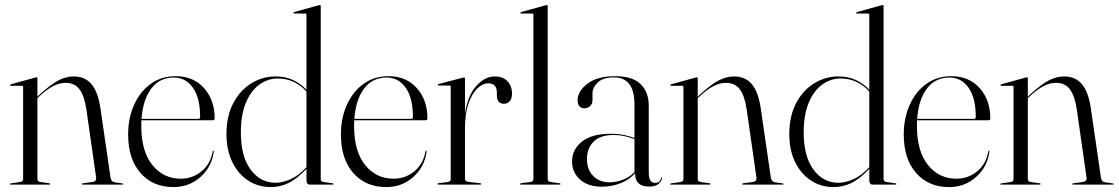

<svg xmlns="http://www.w3.org/2000/svg" viewBox="-20 -750 4544 780"><path d="M132 -431.5V-357L140 -365Q186.5 -407.5 217.5 -423.5Q248.5 -439.5 279.5 -439.5Q326 -439.5 352.2 -407.5Q378.5 -375.5 388 -310L429 -29Q431.5 -11 447.5 -9L477 -5Q480.5 -4.5 480.5 -2.5Q480.5 0 477 0H316.5Q312.5 0 312.5 -2.5Q312.5 -5 317.5 -5.5L355 -10.5Q373 -13 370.5 -29L331 -305Q322.5 -361.5 302.8 -387.5Q283 -413.5 245.5 -413.5Q199 -413.5 143 -361.5L132 -351.5V-23Q132 -12.5 144 -10.5L179.5 -5.5Q184 -5.5 184 -2.5Q184 0 180.5 0H23Q20 0 20 -2.5Q20 -4 24 -5L62 -10.5Q74 -12.5 74 -22.5V-397Q74 -401.5 69 -401.5H23.5Q21 -401.5 21 -404Q21 -406 24 -407.5L121.5 -434.5Q125.5 -436 128 -436Q132 -436 132 -431.5Z M852 -269Q852 -261.5 843.5 -261.5H554.5Q554 -250 554 -238Q554 -135.5 598.8 -79.8Q643.5 -24 714.5 -24Q762 -24 798.5 -53.8Q835 -83.5 844 -134.5Q844.5 -138 846 -138Q849 -138 848.5 -133.5Q840 -71.5 794.2 -30.8Q748.5 10 684.5 10Q601 10 550.8 -47.2Q500.5 -104.5 500.5 -203.5Q500.5 -270.5 524.8 -324.2Q549 -378 592.2 -409.2Q635.5 -440.5 693.5 -440.5Q765.5 -440.5 808.8 -392.2Q852 -344 852 -269ZM686.5 -435Q628 -435 594.2 -389.8Q560.5 -344.5 555 -267H785.5Q793 -267 793 -275Q793 -352 763.8 -393.5Q734.5 -435 686.5 -435Z M900 -205Q900 -279 928 -331.5Q956 -384 1001.5 -411.8Q1047 -439.5 1099.5 -439.5Q1139.5 -439.5 1171 -424.8Q1202.5 -410 1225 -385.5V-690Q1225 -695 1220 -695H1174.5Q1172 -695 1172 -697.5Q1172 -700 1175 -701L1272.5 -728Q1276.5 -729.5 1279 -729.5Q1283 -729.5 1283 -725V-23Q1283 -12.5 1295 -10.5L1330.5 -5.5Q1335 -5.5 1335 -2.5Q1335 0 1331.5 0H1239.5Q1225 0 1225 -18V-64Q1184.5 -21.5 1150.8 -5.8Q1117 10 1079 10Q1029 10 988.2 -16.5Q947.5 -43 923.8 -91.5Q900 -140 900 -205ZM958.5 -212Q958.5 -114.5 998.2 -61Q1038 -7.5 1099.5 -7.5Q1127 -7.5 1160 -21.8Q1193 -36 1225 -71V-378Q1204.5 -402 1174.8 -416.5Q1145 -431 1108 -431Q1067.5 -431 1033.5 -406.2Q999.5 -381.5 979 -332.8Q958.5 -284 958.5 -212Z M1716.5 -269Q1716.5 -261.5 1708 -261.5H1419Q1418.5 -250 1418.5 -238Q1418.5 -135.5 1463.2 -79.8Q1508 -24 1579 -24Q1626.5 -24 1663 -53.8Q1699.5 -83.5 1708.5 -134.5Q1709 -138 1710.5 -138Q1713.5 -138 1713 -133.5Q1704.5 -71.5 1658.8 -30.8Q1613 10 1549 10Q1465.5 10 1415.2 -47.2Q1365 -104.5 1365 -203.5Q1365 -270.5 1389.2 -324.2Q1413.5 -378 1456.8 -409.2Q1500 -440.5 1558 -440.5Q1630 -440.5 1673.2 -392.2Q1716.5 -344 1716.5 -269ZM1551 -435Q1492.5 -435 1458.8 -389.8Q1425 -344.5 1419.5 -267H1650Q1657.5 -267 1657.5 -275Q1657.5 -352 1628.2 -393.5Q1599 -435 1551 -435Z M1869 -430V-287Q1880 -363 1915.2 -401.2Q1950.5 -439.5 1989.5 -439.5Q2023 -439.5 2041.5 -420Q2060 -400.5 2060 -370Q2060 -349.5 2050.8 -339Q2041.5 -328.5 2027.5 -328.5Q1999.5 -328.5 1998.5 -361V-374Q1998.5 -411.5 1963.5 -411.5Q1941 -411.5 1919.2 -390.8Q1897.5 -370 1883.2 -329Q1869 -288 1869 -228V-24Q1869 -13.5 1881 -11.5L1931 -5.5Q1935 -5 1935 -2.5Q1935 0 1931.5 0H1761.5Q1757.5 0 1757.5 -3Q1757.5 -5.5 1763 -6L1799 -10.5Q1811 -12.5 1811 -22V-397.5Q1811 -402.5 1806.5 -402.5H1760.5Q1758 -402.5 1758 -405Q1758 -407 1761.5 -408.5L1858.5 -434Q1863 -435 1865 -435Q1869 -435 1869 -430Z M2205 -725V-23Q2205 -12.5 2217 -10.5L2252.5 -5.5Q2257 -5.5 2257 -2.5Q2257 0 2253.5 0H2096Q2093 0 2093 -2.5Q2093 -5 2100 -6.5L2135 -10.5Q2147 -12.5 2147 -22.5V-690Q2147 -695 2142 -695H2096.5Q2094 -695 2094 -697.5Q2094 -700 2097 -701L2194.5 -728Q2198.5 -729.5 2201 -729.5Q2205 -729.5 2205 -725Z M2304 -94.5Q2304 -142.5 2343.8 -174.5Q2383.5 -206.5 2460.5 -206.5Q2492 -206.5 2515.2 -201.5Q2538.5 -196.5 2557.5 -189.5V-326Q2557.5 -435.5 2474.5 -435.5Q2428.5 -435.5 2407.8 -414.5Q2387 -393.5 2387 -372.5V-344Q2387 -328 2377.2 -319Q2367.5 -310 2353.5 -310Q2342 -310 2334.2 -318.2Q2326.5 -326.5 2326.5 -342.5Q2326.5 -379 2366.2 -409.8Q2406 -440.5 2480.5 -440.5Q2549 -440.5 2582.2 -408.5Q2615.5 -376.5 2615.5 -321V-49.5Q2615.5 -26 2622.5 -16.5Q2629.5 -7 2640.5 -7Q2663 -7 2665.5 -27.5Q2666 -30 2668 -30Q2669.5 -30 2669.5 -27.5Q2669.5 -17 2657 -4.5Q2644.5 8 2617 8Q2560 8 2560 -46Q2536 -19.5 2500.5 -5.5Q2465 8.5 2425 8.5Q2369.5 8.5 2336.8 -20.2Q2304 -49 2304 -94.5ZM2364.5 -104Q2364.5 -61 2389.8 -35.2Q2415 -9.5 2456.5 -9.5Q2484 -9.5 2510.8 -19.8Q2537.5 -30 2557.5 -50.5V-185Q2538.5 -192 2517.5 -196.8Q2496.5 -201.5 2471.5 -201.5Q2418.5 -201.5 2391.5 -174.5Q2364.5 -147.5 2364.5 -104Z M2814.5 -431.5V-357L2822.5 -365Q2869 -407.5 2900 -423.5Q2931 -439.5 2962 -439.5Q3008.5 -439.5 3034.8 -407.5Q3061 -375.5 3070.5 -310L3111.5 -29Q3114 -11 3130 -9L3159.5 -5Q3163 -4.5 3163 -2.5Q3163 0 3159.5 0H2999Q2995 0 2995 -2.5Q2995 -5 3000 -5.5L3037.5 -10.5Q3055.5 -13 3053 -29L3013.5 -305Q3005 -361.5 2985.2 -387.5Q2965.5 -413.5 2928 -413.5Q2881.5 -413.5 2825.5 -361.5L2814.5 -351.5V-23Q2814.5 -12.5 2826.5 -10.5L2862 -5.5Q2866.5 -5.5 2866.5 -2.5Q2866.5 0 2863 0H2705.5Q2702.5 0 2702.5 -2.5Q2702.5 -4 2706.5 -5L2744.5 -10.5Q2756.5 -12.5 2756.5 -22.5V-397Q2756.5 -401.5 2751.5 -401.5H2706Q2703.5 -401.5 2703.5 -404Q2703.5 -406 2706.5 -407.5L2804 -434.5Q2808 -436 2810.5 -436Q2814.5 -436 2814.5 -431.5Z M3186.5 -205Q3186.5 -279 3214.5 -331.5Q3242.5 -384 3288 -411.8Q3333.5 -439.5 3386 -439.5Q3426 -439.5 3457.5 -424.8Q3489 -410 3511.5 -385.5V-690Q3511.5 -695 3506.5 -695H3461Q3458.5 -695 3458.5 -697.5Q3458.5 -700 3461.5 -701L3559 -728Q3563 -729.5 3565.5 -729.5Q3569.5 -729.5 3569.5 -725V-23Q3569.5 -12.5 3581.5 -10.5L3617 -5.5Q3621.5 -5.5 3621.5 -2.5Q3621.5 0 3618 0H3526Q3511.5 0 3511.5 -18V-64Q3471 -21.5 3437.2 -5.8Q3403.5 10 3365.5 10Q3315.5 10 3274.8 -16.5Q3234 -43 3210.2 -91.5Q3186.5 -140 3186.5 -205ZM3245 -212Q3245 -114.5 3284.8 -61Q3324.5 -7.5 3386 -7.5Q3413.5 -7.5 3446.5 -21.8Q3479.5 -36 3511.5 -71V-378Q3491 -402 3461.2 -416.5Q3431.5 -431 3394.5 -431Q3354 -431 3320 -406.2Q3286 -381.5 3265.5 -332.8Q3245 -284 3245 -212Z M4003 -269Q4003 -261.5 3994.5 -261.5H3705.5Q3705 -250 3705 -238Q3705 -135.5 3749.8 -79.8Q3794.5 -24 3865.5 -24Q3913 -24 3949.5 -53.8Q3986 -83.5 3995 -134.5Q3995.5 -138 3997 -138Q4000 -138 3999.5 -133.5Q3991 -71.5 3945.2 -30.8Q3899.5 10 3835.5 10Q3752 10 3701.8 -47.2Q3651.5 -104.5 3651.5 -203.5Q3651.5 -270.5 3675.8 -324.2Q3700 -378 3743.2 -409.2Q3786.5 -440.5 3844.5 -440.5Q3916.5 -440.5 3959.8 -392.2Q4003 -344 4003 -269ZM3837.5 -435Q3779 -435 3745.2 -389.8Q3711.5 -344.5 3706 -267H3936.5Q3944 -267 3944 -275Q3944 -352 3914.8 -393.5Q3885.5 -435 3837.5 -435Z M4155.5 -431.5V-357L4163.5 -365Q4210 -407.5 4241 -423.5Q4272 -439.5 4303 -439.5Q4349.5 -439.5 4375.8 -407.5Q4402 -375.5 4411.5 -310L4452.5 -29Q4455 -11 4471 -9L4500.5 -5Q4504 -4.5 4504 -2.5Q4504 0 4500.5 0H4340Q4336 0 4336 -2.5Q4336 -5 4341 -5.5L4378.5 -10.5Q4396.5 -13 4394 -29L4354.5 -305Q4346 -361.5 4326.2 -387.5Q4306.5 -413.5 4269 -413.5Q4222.5 -413.5 4166.5 -361.5L4155.5 -351.5V-23Q4155.5 -12.5 4167.5 -10.5L4203 -5.5Q4207.5 -5.5 4207.5 -2.5Q4207.5 0 4204 0H4046.5Q4043.5 0 4043.5 -2.5Q4043.5 -4 4047.5 -5L4085.5 -10.5Q4097.5 -12.5 4097.5 -22.5V-397Q4097.5 -401.5 4092.5 -401.5H4047Q4044.5 -401.5 4044.5 -404Q4044.5 -406 4047.5 -407.5L4145 -434.5Q4149 -436 4151.5 -436Q4155.5 -436 4155.5 -431.5Z"/></svg>

Font: Fraunces 144pt Light
Style: Regular
Weight: 300
Version: Version 1.000;[b76b70a41]